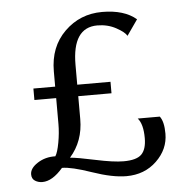

<svg xmlns="http://www.w3.org/2000/svg" viewBox="-45 -600 635 650"><g transform="rotate(-5 272.5 -275.5)"><path d="M71 -279V-318H145V-370Q145 -453 197.5 -504.5Q250 -556 325 -556Q400 -556 441 -521L404 -468Q397 -481 368.5 -496.5Q340 -512 305 -512Q220 -512 220 -385V-318H333V-279H220V-201Q220 -126 174 -74Q199 -72 259.5 -59Q320 -46 354 -46Q398 -46 415 -63Q432 -80 432 -118Q432 -166 414 -186H489Q503 -168 503 -127Q503 -74 462 -34.5Q421 5 359 5Q312 5 244 -18.5Q176 -42 144 -42Q108 0 74 0Q60 0 49 -7Q38 -14 38 -29Q38 -50 64.5 -67Q91 -84 125 -83Q133 -95 139 -128Q145 -161 145 -191V-279Z"/></g></svg>

Font: Aikya
Style: Regular
Weight: 400
Designer: Neelakash Kshetrimayum (Latin subset based on Merriweather by Eben Sorkin)
Foundry: Brand New Type
Version: Version 1.00 b005